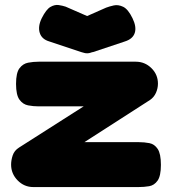

<svg xmlns="http://www.w3.org/2000/svg" viewBox="-20 -749 696 778"><path d="M115 9Q78 9 51.5 -18Q25 -45 25 -82Q25 -100 31.5 -119.5Q38 -139 57 -151L319 -318H137Q115 -318 94 -322Q73 -326 59 -345Q45 -364 45 -409Q45 -454 59 -472.5Q73 -491 94 -495Q115 -499 137 -499H530Q567 -499 593.5 -473Q620 -447 620 -410Q620 -391 612 -373Q604 -355 588 -344L322 -173H542Q565 -173 585.5 -169Q606 -165 619 -145.5Q632 -126 632 -81Q632 -36 618.5 -17Q605 2 584.5 5.5Q564 9 541 9ZM333 -684 410 -718Q423 -723 441 -727Q459 -731 479 -721.5Q499 -712 517 -675Q534 -640 526 -615.5Q518 -591 486 -581L357 -538Q354 -538 347.5 -535.5Q341 -533 333 -533Q325 -533 318 -535.5Q311 -538 309 -538L180 -581Q149 -590 141 -616Q133 -642 149 -675Q167 -711 184.5 -721Q202 -731 218 -728.5Q234 -726 246 -722Z"/></svg>

Font: Fredoka SemiExpanded
Style: Bold
Weight: 700
Width: 6
Designer: Ben Nathan
Foundry: Milena B. Brandão, Ben Nathan
Version: Version 2.001